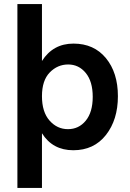

<svg xmlns="http://www.w3.org/2000/svg" viewBox="-20 -727 634 938"><path d="M223 -373Q185 -334 185 -257Q185 -180 222 -138Q259 -96 312 -96Q365 -96 399 -137.5Q433 -179 433 -254Q433 -329 399 -370.5Q365 -412 313 -412Q261 -412 223 -373ZM185 191H65V-707H185V-429Q239 -514 339 -514Q439 -514 497.5 -443Q556 -372 556 -257Q556 -142 497.5 -67.5Q439 7 338 7Q237 7 185 -76Z"/></svg>

Font: Hind Kochi SemiBold
Style: Regular
Weight: 600
Designer: Dhruvi Tolia
Foundry: Indian Type Foundry
Version: Version 0.702;PS 1.0;hotconv 1.0.81;makeotf.lib2.5.63406